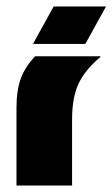

<svg xmlns="http://www.w3.org/2000/svg" viewBox="-20 -574 348 594"><path d="M31 0V-240Q31 -295 44.5 -331.5Q58 -368 89 -400H290L291 -398Q242 -357 222.5 -314Q203 -271 203 -205V0ZM308 -554 244 -438H82L146 -554Z"/></svg>

Font: Tac One
Style: Regular
Weight: 400
Designer: Oluseyi Olusanya, David Udoh, Eyiyemi Adegbite, Mirko Velimirović
Version: Version 1.003; ttfautohint (v1.8.4.7-5d5b)